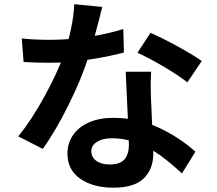

<svg xmlns="http://www.w3.org/2000/svg" viewBox="-20 -818 1017 900"><path d="M211.2 -631.3Q300.5 -631.3 392.1 -644.9Q483.6 -658.4 557.9 -681.9L561 -572Q489.7 -552.5 394 -538.1Q298.3 -523.7 211.7 -523.9Q150.9 -523.9 90.6 -527.3L82 -637.9Q140.4 -631.3 211.2 -631.3ZM444.8 -727.5Q420.2 -630.9 396.7 -556.9Q362.8 -450.2 302.2 -327.9Q241.7 -205.6 180.7 -120.1L65.7 -178.7Q127.9 -255.4 188.7 -366.3Q249.5 -477.3 280 -563.5Q299.3 -619.1 312.7 -682.3Q326.2 -745.4 328.1 -798.3L459 -785.6ZM687 -379.6Q687.7 -372.1 687.7 -357.9L691.7 -267.1Q698.5 -123.3 698.5 -98.1Q698.5 -25.1 653.7 18.3Q608.9 61.8 511.5 61.8Q416.7 61.8 356.4 20.1Q296.1 -21.5 296.1 -98.4Q296.1 -145.8 321.8 -184Q347.4 -222.2 396.2 -243.9Q445.1 -265.6 510.3 -265.6Q626 -265.6 723.9 -219.7Q821.8 -173.8 896 -106.9L832.8 -4.9L827.6 -9.8Q779.1 -54.7 734.1 -87.6Q689.2 -120.6 629.3 -145.3Q569.3 -169.9 503.4 -169.9Q460.9 -169.9 434.4 -153.1Q408 -136.2 408 -109.6Q408 -81.3 431.2 -64.2Q454.3 -47.1 494.9 -47.1Q543 -47.1 563.6 -71.2Q584.2 -95.2 584.2 -138.9Q584.2 -172.1 574.7 -363.3Q571.8 -431.4 569.3 -481.7H688.2Q685.3 -434.1 687 -379.6ZM624.3 -570.6 685.3 -664.1Q737.8 -641.6 813.1 -600.3Q888.4 -559.1 925.8 -532L858.2 -431.9Q817.4 -464.4 747.7 -505.5Q678 -546.6 624.3 -570.6Z"/></svg>

Font: Min Sans VF VF
Style: Regular
Weight: 400
Designer: Jinseong-Kim, NotoSansCJK, Nunito
Foundry: Jinseong-Kim
Version: Version 1.420;Glyphs 3.1.2 (3151)